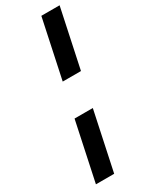

<svg xmlns="http://www.w3.org/2000/svg" viewBox="-231 -792 791 1002"><g transform="rotate(-30 164.0 -291.0)"><path d="M143 -390 218 -743H328L253 -390ZM25 161 100 -192H210L135 161Z"/></g></svg>

Font: Saira Expanded SemiBold
Style: Italic
Weight: 600
Width: 7
Italic angle: -12°
Designer: Hector Gatti with collaboration of the Omnibus-Type team
Foundry: Omnibus-Type
Version: Version 1.101